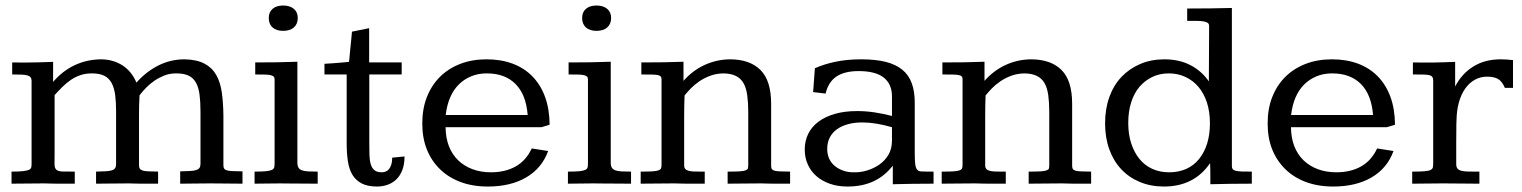

<svg xmlns="http://www.w3.org/2000/svg" viewBox="-20 -662 5487 692"><path d="M398.4 -260.3Q398.4 -292.5 395.3 -318.1Q392.1 -343.8 382.8 -361.8Q373.5 -379.9 356.4 -388.7Q339.4 -397.5 311.5 -397.5Q288.1 -397.5 269.5 -391.1Q251 -384.8 235.4 -374Q219.7 -363.3 205.8 -349.6Q191.9 -335.9 176.8 -319.3V-113.8Q176.8 -85.9 176.5 -71.3Q176.3 -56.6 182.9 -50.5Q189.5 -44.4 204.8 -43.9Q220.2 -43.5 249.5 -43.5V0Q236.8 0 224.6 0Q212.4 0 199.2 0Q186 0 171.4 -0.2Q156.7 -0.5 139.2 -1Q103.5 -1 76.2 -0.5Q48.8 0 21.5 0V-43.5Q48.3 -43.5 63 -45.2Q77.6 -46.9 84.5 -50Q91.3 -53.2 92.5 -58.3Q93.8 -63.5 93.8 -70.8V-371.1Q93.8 -378.9 90.1 -383.5Q86.4 -388.2 78.1 -390.4Q69.8 -392.6 56.4 -393.1Q43 -393.6 23.9 -393.6V-437Q33.7 -437 43.2 -436.8Q52.7 -436.5 66.4 -436.5Q92.8 -436.5 118.9 -437.3Q145 -438 171.4 -439V-366.7Q204.1 -405.3 247.6 -426.3Q291 -447.3 343.3 -448.2Q386.7 -448.2 420.7 -426.8Q454.6 -405.3 471.7 -364.3Q507.3 -404.3 551.3 -426.3Q595.2 -448.2 645 -448.2Q689.5 -447.3 717 -432.6Q744.6 -418 759.5 -391.6Q774.4 -365.2 779.5 -328.1Q784.7 -291 785.2 -245.1V-65.9Q785.2 -57.6 788.6 -53.5Q792 -49.3 800 -47.4Q808.1 -45.4 821.3 -45.2Q834.5 -44.9 854 -44.4V0Q826.7 0 799.6 -0.5Q772.5 -1 737.3 -1Q720.2 -1 706.1 -0.7Q691.9 -0.5 679.2 -0.5Q666.5 -0.5 654.3 -0.2Q642.1 0 629.4 0V-44.4Q650.4 -44.9 664.6 -45.7Q678.7 -46.4 687 -49.1Q695.3 -51.8 699 -56.9Q702.6 -62 702.6 -71.8V-260.3Q702.6 -294.9 699.2 -320.8Q695.8 -346.7 686.3 -364Q676.8 -381.3 659.7 -389.4Q642.6 -397.5 615.2 -397.5Q591.3 -397.5 572.3 -389.9Q553.2 -382.3 537.1 -371.3Q521 -360.4 507.6 -346.9Q494.1 -333.5 482.9 -318.4Q481.9 -300.8 481.4 -282.7Q481 -264.6 481 -245.6V-67.4Q481 -58.6 484.1 -54Q487.3 -49.3 494.9 -47.1Q502.4 -44.9 515.9 -44.4Q529.3 -43.9 549.8 -43.5V0Q537.6 0 525.9 0Q514.2 0 501.7 0Q489.3 0 475.1 -0.2Q460.9 -0.5 443.8 -1Q425.8 -1 410.4 -0.7Q395 -0.5 380.9 -0.5Q366.7 -0.5 353.3 -0.2Q339.8 0 326.2 0V-43.5Q346.7 -43.9 360.6 -44.7Q374.5 -45.4 383.1 -48.1Q391.6 -50.8 395 -56.2Q398.4 -61.5 398.4 -70.3Z M1000.5 -642.1Q1024.9 -642.1 1039.1 -630.1Q1053.2 -618.2 1053.2 -597.2Q1053.2 -575.7 1039.3 -563.2Q1025.4 -550.8 1000.5 -550.8Q976.1 -550.8 962.4 -563Q948.7 -575.2 948.7 -597.2Q948.7 -618.2 962.4 -630.1Q976.1 -642.1 1000.5 -642.1ZM1051.8 -76.2Q1051.8 -64.5 1055.7 -57.9Q1059.6 -51.3 1068.4 -48.1Q1077.1 -44.9 1091.1 -44.2Q1105 -43.5 1125 -43.5V0Q1112.3 0 1090.8 -0.2Q1069.3 -0.5 1047.9 -0.5Q1026.4 -0.5 1009.8 -0.7Q993.2 -1 990.2 -1Q962.4 -1 941.2 -0.5Q919.9 0 897.5 0V-43.5Q923.8 -43.5 938.5 -44.9Q953.1 -46.4 960.2 -49.8Q967.3 -53.2 968.5 -59.3Q969.7 -65.4 969.7 -75.2V-376Q969.7 -382.8 966.1 -386.2Q962.4 -389.6 954.1 -391.4Q945.8 -393.1 932.4 -393.3Q918.9 -393.6 899.9 -393.6V-437Q941.4 -437 978 -437.5Q1014.6 -438 1051.8 -439.5Z M1310.5 -560.5V-437H1427.7V-393.6H1311V-148.9Q1311 -124 1311.5 -104.2Q1312 -84.5 1316.2 -70.3Q1320.3 -56.2 1329.6 -48.6Q1338.9 -41 1356.4 -41Q1363.3 -41 1370.1 -43.7Q1377 -46.4 1382.1 -52.7Q1387.2 -59.1 1390.4 -69.1Q1393.6 -79.1 1393.6 -93.8L1438 -98.1Q1438 -69.3 1429.9 -48.8Q1421.9 -28.3 1408.4 -15.4Q1395 -2.4 1377 3.9Q1358.9 10.3 1338.9 10.3Q1304.7 10.3 1283.4 -1Q1262.2 -12.2 1250.2 -32Q1238.3 -51.8 1233.9 -80.6Q1229.5 -109.4 1229.5 -144.5V-393.6H1149.4V-432.1Q1161.6 -432.6 1176.8 -433.8Q1191.9 -435.1 1205.6 -436Q1221.7 -437.5 1237.8 -439Q1238.3 -442.4 1239.3 -451.4Q1240.2 -460.4 1241.2 -472.4Q1242.2 -484.4 1243.7 -497.3Q1245.1 -510.3 1246.1 -521.2Q1247.1 -532.2 1247.8 -539.8Q1248.5 -547.4 1248.5 -547.9Z M1931.6 -203.6H1585.9Q1586.4 -164.6 1598.1 -134.8Q1609.9 -105 1631.3 -84.2Q1652.8 -63.5 1682.9 -52.2Q1712.9 -41 1749.5 -41Q1800.8 -41 1838.4 -62Q1876 -83 1896.5 -127L1955.6 -117.7Q1933.1 -55.7 1876.7 -22.7Q1820.3 10.3 1738.3 10.3Q1683.1 10.3 1639.2 -6.3Q1595.2 -22.9 1564.7 -53.2Q1534.2 -83.5 1518.1 -124.3Q1502 -165 1502 -217.3Q1502 -270 1518.6 -312.3Q1535.2 -354.5 1565.4 -384.8Q1595.7 -415 1638.4 -431.6Q1681.2 -448.2 1733.4 -448.2Q1786.1 -448.2 1828.1 -432.4Q1870.1 -416.5 1899.4 -386.2Q1928.7 -356 1944.6 -312.5Q1960.4 -269 1960.9 -212.4ZM1881.8 -247.6Q1876 -321.3 1837.9 -359.4Q1799.8 -397.5 1734.4 -397.5Q1703.6 -397.5 1678.2 -387Q1652.8 -376.5 1633.8 -357.7Q1614.7 -338.9 1602.8 -311.5Q1590.8 -284.2 1586.4 -247.6Z M2129.9 -642.1Q2154.3 -642.1 2168.5 -630.1Q2182.6 -618.2 2182.6 -597.2Q2182.6 -575.7 2168.7 -563.2Q2154.8 -550.8 2129.9 -550.8Q2105.5 -550.8 2091.8 -563Q2078.1 -575.2 2078.1 -597.2Q2078.1 -618.2 2091.8 -630.1Q2105.5 -642.1 2129.9 -642.1ZM2181.2 -76.2Q2181.2 -64.5 2185.1 -57.9Q2189 -51.3 2197.8 -48.1Q2206.5 -44.9 2220.5 -44.2Q2234.4 -43.5 2254.4 -43.5V0Q2241.7 0 2220.2 -0.2Q2198.7 -0.5 2177.2 -0.5Q2155.8 -0.5 2139.2 -0.7Q2122.6 -1 2119.6 -1Q2091.8 -1 2070.6 -0.5Q2049.3 0 2026.9 0V-43.5Q2053.2 -43.5 2067.9 -44.9Q2082.5 -46.4 2089.6 -49.8Q2096.7 -53.2 2097.9 -59.3Q2099.1 -65.4 2099.1 -75.2V-376Q2099.1 -382.8 2095.5 -386.2Q2091.8 -389.6 2083.5 -391.4Q2075.2 -393.1 2061.8 -393.3Q2048.3 -393.6 2029.3 -393.6V-437Q2070.8 -437 2107.4 -437.5Q2144 -438 2181.2 -439.5Z M2289.1 -43.5Q2316.4 -43.5 2331.5 -44.4Q2346.7 -45.4 2354 -48.3Q2361.3 -51.3 2362.8 -56.2Q2364.3 -61 2364.3 -68.8V-377.4Q2364.3 -383.3 2361.1 -386.7Q2357.9 -390.1 2349.9 -391.6Q2341.8 -393.1 2327.9 -393.3Q2314 -393.6 2291.5 -393.6V-437Q2335 -437 2371.6 -437.5Q2408.2 -438 2443.4 -439.5V-370.6Q2476.6 -408.2 2519.8 -428Q2563 -447.8 2611.8 -448.2Q2683.1 -447.8 2721.2 -409.4Q2759.3 -371.1 2759.3 -288.1V-63.5Q2759.3 -55.7 2762.7 -51.8Q2766.1 -47.9 2774.2 -46.1Q2782.2 -44.4 2795.4 -44.2Q2808.6 -43.9 2827.6 -43.5V0Q2815.9 0 2804.4 0Q2793 0 2780.5 0Q2768.1 0 2754.2 -0.2Q2740.2 -0.5 2723.1 -1Q2687.5 -1 2659.2 -0.5Q2630.9 0 2602.5 0V-43.5Q2630.4 -43.5 2645.5 -44.4Q2660.6 -45.4 2667.5 -48.1Q2674.3 -50.8 2675.5 -54.9Q2676.8 -59.1 2676.8 -65.9V-259.8Q2676.8 -292.5 2673.1 -319.1Q2669.4 -345.7 2659.4 -362.8Q2649.4 -379.9 2632.1 -388.4Q2614.7 -397 2587.4 -397.5Q2561 -397 2539.1 -388.7Q2517.1 -380.4 2499.8 -368.4Q2482.4 -356.4 2469.5 -343Q2456.5 -329.6 2447.3 -317.9Q2445.8 -281.7 2445.8 -243.7V-66.4Q2445.8 -57.6 2450 -53Q2454.1 -48.3 2463.1 -46.1Q2472.2 -43.9 2486.1 -43.7Q2500 -43.5 2520 -43.5V0Q2507.3 0 2495.1 0Q2482.9 0 2470 0Q2457 0 2442.1 -0.2Q2427.2 -0.5 2409.7 -1Q2373 -1 2344.7 -0.5Q2316.4 0 2289.1 0Z M3276.9 -109.4Q3276.9 -84 3278.6 -70.6Q3280.3 -57.1 3285.2 -51Q3290 -44.9 3299.1 -44.2Q3308.1 -43.5 3322.8 -43.5H3344.7V0Q3306.2 0 3268.3 0.5Q3230.5 1 3197.8 2V-64.9Q3168.5 -27.3 3128.2 -8.5Q3087.9 10.3 3034.2 10.3Q2999 10.3 2970.7 0.2Q2942.4 -9.8 2922.4 -27.3Q2902.3 -44.9 2891.4 -69.3Q2880.4 -93.8 2880.4 -123Q2880.4 -154.3 2893.1 -179.9Q2905.8 -205.6 2930.2 -223.6Q2954.6 -241.7 2989.5 -251.7Q3024.4 -261.7 3069.3 -261.7Q3100.1 -261.7 3131.3 -257.1Q3162.6 -252.4 3194.8 -244.1V-314.5Q3194.8 -358.9 3165.3 -382.3Q3135.7 -405.8 3074.7 -405.8Q3023.4 -405.8 2994.4 -386Q2965.3 -366.2 2955.6 -324.7L2910.6 -330.1L2917 -416Q2948.2 -430.2 2990 -439.2Q3031.7 -448.2 3084 -448.2Q3135.7 -448.2 3172.4 -439Q3209 -429.7 3232.2 -410.6Q3255.4 -391.6 3266.1 -362.1Q3276.9 -332.5 3276.9 -292.5ZM3087.9 -220.7Q3058.6 -220.7 3035.2 -214.1Q3011.7 -207.5 2995.4 -195.3Q2979 -183.1 2970.2 -165.5Q2961.4 -147.9 2961.4 -125.5Q2961.4 -105.5 2968.5 -90.1Q2975.6 -74.7 2988.5 -64Q3001.5 -53.2 3019.5 -46.9Q3037.6 -40.5 3059.1 -41Q3082.5 -40.5 3106.7 -48.1Q3130.9 -55.7 3150.4 -69.6Q3169.9 -83.5 3182.4 -104.7Q3194.8 -126 3194.8 -155.8V-203.6Q3165.5 -211.9 3139.2 -216.3Q3112.8 -220.7 3087.9 -220.7Z M3374 -43.5Q3401.4 -43.5 3416.5 -44.4Q3431.6 -45.4 3439 -48.3Q3446.3 -51.3 3447.8 -56.2Q3449.2 -61 3449.2 -68.8V-377.4Q3449.2 -383.3 3446 -386.7Q3442.9 -390.1 3434.8 -391.6Q3426.8 -393.1 3412.8 -393.3Q3398.9 -393.6 3376.5 -393.6V-437Q3419.9 -437 3456.5 -437.5Q3493.2 -438 3528.3 -439.5V-370.6Q3561.5 -408.2 3604.7 -428Q3647.9 -447.8 3696.8 -448.2Q3768.1 -447.8 3806.2 -409.4Q3844.2 -371.1 3844.2 -288.1V-63.5Q3844.2 -55.7 3847.7 -51.8Q3851.1 -47.9 3859.1 -46.1Q3867.2 -44.4 3880.4 -44.2Q3893.6 -43.9 3912.6 -43.5V0Q3900.9 0 3889.4 0Q3877.9 0 3865.5 0Q3853 0 3839.1 -0.2Q3825.2 -0.5 3808.1 -1Q3772.5 -1 3744.1 -0.5Q3715.8 0 3687.5 0V-43.5Q3715.3 -43.5 3730.5 -44.4Q3745.6 -45.4 3752.4 -48.1Q3759.3 -50.8 3760.5 -54.9Q3761.7 -59.1 3761.7 -65.9V-259.8Q3761.7 -292.5 3758.1 -319.1Q3754.4 -345.7 3744.4 -362.8Q3734.4 -379.9 3717 -388.4Q3699.7 -397 3672.4 -397.5Q3646 -397 3624 -388.7Q3602.1 -380.4 3584.7 -368.4Q3567.4 -356.4 3554.4 -343Q3541.5 -329.6 3532.2 -317.9Q3530.8 -281.7 3530.8 -243.7V-66.4Q3530.8 -57.6 3534.9 -53Q3539.1 -48.3 3548.1 -46.1Q3557.1 -43.9 3571 -43.7Q3585 -43.5 3605 -43.5V0Q3592.3 0 3580.1 0Q3567.9 0 3554.9 0Q3542 0 3527.1 -0.2Q3512.2 -0.5 3494.6 -1Q3458 -1 3429.7 -0.5Q3401.4 0 3374 0Z M4419.9 -62.5Q4419.9 -56.2 4423.1 -52.2Q4426.3 -48.3 4434.3 -46.4Q4442.4 -44.4 4456.3 -43.9Q4470.2 -43.5 4491.7 -43.5V0Q4453.6 0 4415.3 0.5Q4377 1 4342.3 2Q4342.3 1.5 4342.3 -8.3Q4342.3 -18.1 4342.3 -30.8Q4342.3 -43.5 4342 -55.9Q4341.8 -68.4 4341.3 -74.2Q4313.5 -32.7 4271.7 -11.2Q4230 10.3 4175.3 10.3Q4127.4 10.3 4088.1 -6.1Q4048.8 -22.5 4021 -52.2Q3993.2 -82 3978 -124Q3962.9 -166 3962.9 -217.3Q3962.9 -269.5 3978.3 -312.3Q3993.7 -355 4022 -384.8Q4050.3 -414.6 4089.6 -431.4Q4128.9 -448.2 4176.8 -448.2Q4229.5 -448.2 4270 -427.5Q4310.5 -406.7 4336.9 -368.7L4337.9 -567.9Q4337.9 -575.2 4333.7 -578.9Q4329.6 -582.5 4320.1 -584.5Q4310.5 -586.4 4295.4 -586.7Q4280.3 -586.9 4258.8 -586.9V-631.3Q4301.8 -631.3 4343 -631.8Q4384.3 -632.3 4419.9 -633.3ZM4192.4 -397.5Q4159.7 -397.5 4132.8 -384.5Q4106 -371.6 4086.7 -348.9Q4067.4 -326.2 4056.9 -293Q4046.4 -259.8 4046.4 -218.8Q4046.4 -178.2 4056.9 -145.8Q4067.4 -113.3 4086.4 -89.6Q4105.5 -65.9 4132.8 -53.5Q4160.2 -41 4193.8 -41Q4228 -41 4255.4 -53.2Q4282.7 -65.4 4301.8 -89.1Q4320.8 -112.8 4330.8 -145Q4340.8 -177.2 4340.8 -217.8Q4340.8 -258.8 4330.1 -292Q4319.3 -325.2 4299.8 -348.4Q4280.3 -371.6 4252.9 -384.5Q4225.6 -397.5 4192.4 -397.5Z M4978.5 -203.6H4632.8Q4633.3 -164.6 4645 -134.8Q4656.7 -105 4678.2 -84.2Q4699.7 -63.5 4729.7 -52.2Q4759.8 -41 4796.4 -41Q4847.7 -41 4885.3 -62Q4922.9 -83 4943.4 -127L5002.4 -117.7Q4980 -55.7 4923.6 -22.7Q4867.2 10.3 4785.2 10.3Q4730 10.3 4686 -6.3Q4642.1 -22.9 4611.6 -53.2Q4581.1 -83.5 4564.9 -124.3Q4548.8 -165 4548.8 -217.3Q4548.8 -270 4565.4 -312.3Q4582 -354.5 4612.3 -384.8Q4642.6 -415 4685.3 -431.6Q4728 -448.2 4780.3 -448.2Q4833 -448.2 4875 -432.4Q4917 -416.5 4946.3 -386.2Q4975.6 -356 4991.5 -312.5Q5007.3 -269 5007.8 -212.4ZM4928.7 -247.6Q4922.9 -321.3 4884.8 -359.4Q4846.7 -397.5 4781.2 -397.5Q4750.5 -397.5 4725.1 -387Q4699.7 -376.5 4680.7 -357.7Q4661.6 -338.9 4649.7 -311.5Q4637.7 -284.2 4633.3 -247.6Z M5433.1 -345.2H5403.8Q5394 -368.7 5379.4 -377.2Q5364.7 -385.7 5339.4 -385.7Q5315.4 -385.7 5295.4 -374.5Q5275.4 -363.3 5260.7 -342.5Q5246.1 -321.8 5238 -292.7Q5230 -263.7 5229.5 -228Q5229 -227.5 5229 -216.1Q5229 -204.6 5228.8 -187.5Q5228.5 -170.4 5228.5 -150.6Q5228.5 -130.9 5228.5 -113.3Q5228.5 -95.7 5228.5 -83.7Q5228.5 -71.8 5228.5 -70.8Q5228.5 -60.5 5232.7 -54.9Q5236.8 -49.3 5246.6 -46.6Q5256.3 -43.9 5272.5 -43.7Q5288.6 -43.5 5312 -43.5V0Q5296.4 0 5282 -0.2Q5267.6 -0.5 5252 -0.5Q5236.3 -0.5 5219 -0.7Q5201.7 -1 5180.7 -1Q5162.6 -1 5147.9 -0.7Q5133.3 -0.5 5120.4 -0.5Q5107.4 -0.5 5095.2 -0.2Q5083 0 5069.8 0V-43.5Q5097.7 -43.5 5113 -44.7Q5128.4 -45.9 5135.7 -49.3Q5143.1 -52.7 5144.3 -59.1Q5145.5 -65.4 5145.5 -75.2V-371.1Q5145.5 -379.4 5142.8 -384Q5140.1 -388.7 5132.1 -390.9Q5124 -393.1 5109.6 -393.3Q5095.2 -393.6 5072.3 -393.6V-437Q5077.6 -437 5089.1 -436.8Q5100.6 -436.5 5111.8 -436.5H5140.6Q5161.1 -436.5 5181.9 -437.5Q5202.6 -438.5 5224.6 -439V-350.1Q5248 -396 5289.8 -422.1Q5331.5 -448.2 5388.7 -448.2Q5410.2 -448.2 5433.1 -445.3Z"/></svg>

Font: Kameron
Style: Regular
Weight: 400
Version: Version 1.000